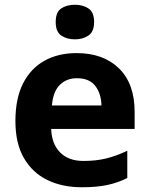

<svg xmlns="http://www.w3.org/2000/svg" viewBox="-20 -780 631 810"><path d="M303 -556Q416 -556 482 -491.5Q548 -427 548 -308V-236H196Q198 -173 233.5 -137Q269 -101 332 -101Q385 -101 428 -111.5Q471 -122 517 -144V-29Q477 -9 432.5 0.5Q388 10 325 10Q243 10 180 -20.5Q117 -51 81 -113Q45 -175 45 -269Q45 -365 77.5 -428.5Q110 -492 168 -524Q226 -556 303 -556ZM304 -450Q261 -450 232.5 -422Q204 -394 199 -335H408Q407 -385 382 -417.5Q357 -450 304 -450ZM296 -760Q329 -760 353 -744.5Q377 -729 377 -687Q377 -646 353 -630Q329 -614 296 -614Q262 -614 238.5 -630Q215 -646 215 -687Q215 -729 238.5 -744.5Q262 -760 296 -760Z"/></svg>

Font: Noto Sans Kannada
Style: Bold
Weight: 700
Designer: Jelle Bosma - Monotype Design Team
Foundry: Monotype Imaging Inc.
Version: Version 2.005; ttfautohint (v1.8.4.7-5d5b)